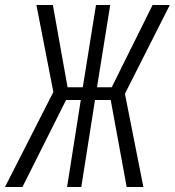

<svg xmlns="http://www.w3.org/2000/svg" viewBox="-42 -750 701 770"><path d="M-22 0 172 -381 104 -730H170L229 -400H290L343 -730H400L347 -400H406L570 -730H639L459 -374L533 0H466L402 -349H339L284 0H227L282 -349H223L48 0Z"/></svg>

Font: NKDuy Mono ExtraLight
Style: Italic
Weight: 200
Italic angle: -9°
Monospace: yes
Designer: NKDuy
Foundry: NKDuy
Version: Version 2.251; ttfautohint (v1.8.4.7-5d5b)